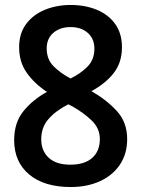

<svg xmlns="http://www.w3.org/2000/svg" viewBox="-20 -743 569 773"><path d="M265 -723Q323 -723 370 -703.5Q417 -684 444 -646Q471 -608 471 -553Q471 -491 437.5 -448.5Q404 -406 348 -376Q408 -342 450 -296.5Q492 -251 492 -183Q492 -124 463 -80.5Q434 -37 382.5 -13.5Q331 10 265 10Q158 10 97.5 -40.5Q37 -91 37 -179Q37 -249 74 -295Q111 -341 169 -373Q119 -406 88 -449.5Q57 -493 57 -553Q57 -608 85 -646Q113 -684 160.5 -703.5Q208 -723 265 -723ZM264 -634Q222 -634 195 -611Q168 -588 168 -548Q168 -504 196 -476Q224 -448 264 -427Q305 -447 332.5 -475Q360 -503 360 -547Q360 -587 333.5 -610.5Q307 -634 264 -634ZM146 -182Q146 -136 176 -108Q206 -80 263 -80Q321 -80 351.5 -107.5Q382 -135 382 -183Q382 -226 349.5 -257.5Q317 -289 271 -315L255 -323Q204 -297 175 -263.5Q146 -230 146 -182Z"/></svg>

Font: Noto Sans Sinhala SemiCondensed SemiBold
Style: Regular
Weight: 600
Width: 4
Designer: Jelle Bosma - Monotype Design Team
Foundry: Monotype Imaging Inc.
Version: Version 2.006; ttfautohint (v1.8.4.7-5d5b)